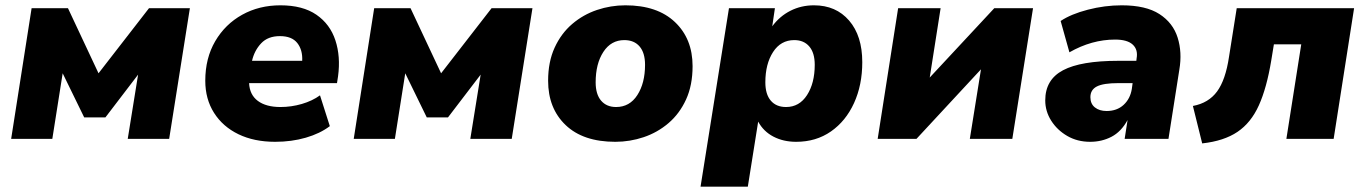

<svg xmlns="http://www.w3.org/2000/svg" viewBox="-20 -523 5141 723"><path d="M22 0 99 -492H236L351 -247L541 -492H695L617 0H461L500 -242L377 -81H297L216 -247L177 0Z M1016 11Q937 11 878 -17.5Q819 -46 786 -98Q753 -150 753 -219Q753 -304 790.5 -368Q828 -432 892 -467.5Q956 -503 1036 -503Q1120 -503 1171.5 -467.5Q1223 -432 1243 -371Q1263 -310 1253 -236L1249 -210H918Q920 -166 951 -143Q982 -120 1036 -120Q1077 -120 1116.5 -131.5Q1156 -143 1185 -164L1222 -48Q1185 -20 1131.5 -4.5Q1078 11 1016 11ZM1034 -387Q989 -387 963.5 -360Q938 -333 929 -294H1118Q1120 -335 1099.5 -361Q1079 -387 1034 -387Z M1312 0 1389 -492H1526L1641 -247L1831 -492H1985L1907 0H1751L1790 -242L1667 -81H1587L1506 -247L1467 0Z M2297 11Q2176 11 2110 -52Q2044 -115 2044 -219Q2044 -290 2068.5 -343.5Q2093 -397 2134.5 -432.5Q2176 -468 2228 -485.5Q2280 -503 2335 -503Q2455 -503 2521.5 -440Q2588 -377 2588 -274Q2588 -202 2563.5 -148.5Q2539 -95 2497.5 -59.5Q2456 -24 2404 -6.5Q2352 11 2297 11ZM2300 -120Q2351 -120 2380 -165Q2409 -210 2409 -279Q2409 -324 2388.5 -348Q2368 -372 2331 -372Q2281 -372 2252 -327.5Q2223 -283 2223 -213Q2223 -168 2243.5 -144Q2264 -120 2300 -120Z M2618 180 2725 -492H2898L2888 -424Q2916 -462 2956.5 -482.5Q2997 -503 3045 -503Q3128 -503 3177.5 -445.5Q3227 -388 3227 -289Q3227 -203 3196 -135Q3165 -67 3109 -28Q3053 11 2978 11Q2930 11 2892.5 -8.5Q2855 -28 2835 -65L2796 180ZM2940 -120Q2990 -120 3019 -165Q3048 -210 3048 -279Q3048 -324 3027.5 -348Q3007 -372 2971 -372Q2920 -372 2891 -327Q2862 -282 2862 -213Q2862 -168 2882.5 -144Q2903 -120 2940 -120Z M3285 0 3362 -492H3522L3481 -231L3724 -492H3870L3792 0H3632L3674 -262L3431 0Z M4085 11Q4037 11 3999 -11Q3961 -33 3938.5 -68.5Q3916 -104 3916 -145Q3916 -223 3983 -258.5Q4050 -294 4191 -294H4259L4260 -303Q4266 -336 4245.5 -355Q4225 -374 4179 -374Q4091 -374 4007 -326L3974 -444Q4013 -470 4076.5 -486.5Q4140 -503 4204 -503Q4295 -503 4346 -470Q4397 -437 4414.5 -381.5Q4432 -326 4421 -261L4380 0H4215L4226 -71Q4202 -27 4165.5 -8Q4129 11 4085 11ZM4147 -105Q4186 -105 4211 -128Q4236 -151 4242 -188L4245 -210H4191Q4135 -210 4110.5 -197.5Q4086 -185 4086 -157Q4086 -132 4103 -118.5Q4120 -105 4147 -105Z M4507 17 4472 -124Q4531 -135 4563 -178.5Q4595 -222 4608 -309L4637 -492H5079L5002 0H4824L4880 -356H4777L4767 -295Q4750 -192 4720.5 -126.5Q4691 -61 4640 -26.5Q4589 8 4507 17Z"/></svg>

Font: Nunito Sans Black
Style: Italic
Weight: 900
Italic angle: -9°
Designer: Vernon Adams
Foundry: Vernon Adams
Version: Version 3.006; ttfautohint (v1.8.3)